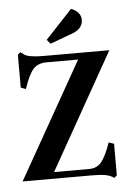

<svg xmlns="http://www.w3.org/2000/svg" viewBox="-49 -673 487 728"><g transform="rotate(-5 194.0 -309.5)"><path d="M9 0 259 -442H138Q106 -442 88 -422Q70 -402 52 -348L33 -355V-480L43 -489L55 -480Q72 -467 129 -467H380L131 -25H265Q294 -25 311.5 -46Q329 -67 347 -119L367 -112V8L357 17Q343 7 324.5 3.5Q306 0 274 0ZM286 -591Q286 -556 242 -541L160 -511L147 -527L249 -636Q286 -621 286 -591Z"/></g></svg>

Font: Katibeh
Style: Regular
Weight: 400
Designer: Arabic design by Kourosh Beigpour, Latin design by Eduardo Tunni, engineering by Lasse Fister
Version: Version 1.0010g